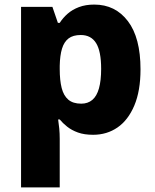

<svg xmlns="http://www.w3.org/2000/svg" viewBox="-20 -579 678 839"><path d="M392 -559Q484 -559 539 -486.5Q594 -414 594 -276Q594 -182 567 -118Q540 -54 493.5 -22Q447 10 387 10Q348 10 320.5 0Q293 -10 273.5 -25.5Q254 -41 241 -57H234Q237 -38 239 -17Q241 4 241 28V240H72V-549H209L233 -479H241Q255 -501 275.5 -519Q296 -537 325 -548Q354 -559 392 -559ZM333 -426Q299 -426 279.5 -411Q260 -396 251 -366.5Q242 -337 241 -292V-277Q241 -228 249.5 -194.5Q258 -161 278.5 -143.5Q299 -126 335 -126Q364 -126 383.5 -142.5Q403 -159 412.5 -193Q422 -227 422 -278Q422 -355 400 -390.5Q378 -426 333 -426Z"/></svg>

Font: Noto Sans Thai ExtraBold
Style: Regular
Weight: 800
Version: Version 2.001